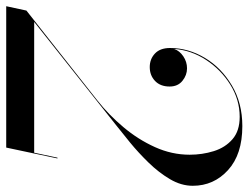

<svg xmlns="http://www.w3.org/2000/svg" viewBox="-122 -689 800 618"><g transform="rotate(90 278.0 -380.0)"><path d="M444 0H-11L3 -65L293 -294Q338.5 -330 378.2 -377.2Q418 -424.5 442.5 -478.8Q467 -533 467 -590.5Q467 -631 455.5 -668Q444 -705 417.2 -728.2Q390.5 -751.5 345 -751.5Q290 -751.5 241.8 -721.5Q193.5 -691.5 162 -643.5Q130.5 -595.5 126.5 -540.5Q132.5 -558 150.2 -570Q168 -582 189 -582Q211 -582 229.2 -567.2Q247.5 -552.5 247.5 -526Q247.5 -496 229.5 -479Q211.5 -462 185 -462Q159 -462 141.2 -478.8Q123.5 -495.5 123.5 -527.5Q123.5 -586 155.2 -639.2Q187 -692.5 243.8 -726.2Q300.5 -760 375 -760Q466 -760 516.5 -714Q567 -668 567 -600.5Q567 -563 545.5 -526.8Q524 -490.5 492.2 -458Q460.5 -425.5 428.2 -399Q396 -372.5 373.5 -355L39.5 -90H460.5L476.5 -165H479Z"/></g></svg>

Font: Bodoni* 72pt
Style: Italic
Weight: 400
Italic angle: -13°
Version: Version 2.3